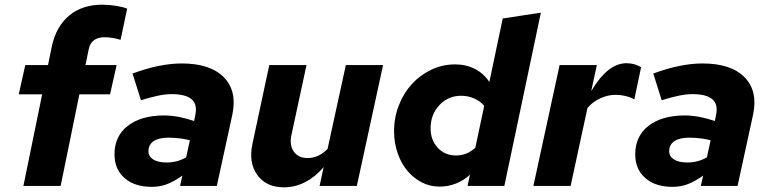

<svg xmlns="http://www.w3.org/2000/svg" viewBox="-20 -794 3285 820"><path d="M88 -516H185L202 -599Q221 -683 276.5 -728.5Q332 -774 417 -774Q445 -774 476 -769Q507 -764 523 -757L495 -624Q478 -629 460.5 -632Q443 -635 427 -635Q398 -635 381 -622Q364 -609 359 -584L345 -516H478L450 -391H319L239 0H80L160 -391H60Z M628 4Q555 4 512 -33.5Q469 -71 469 -135Q469 -212 525 -256Q581 -300 678 -301Q711 -301 744.5 -294.5Q778 -288 809 -277L814 -302Q824 -348 798.5 -370Q773 -392 713 -392Q687 -392 655.5 -385.5Q624 -379 582 -366L546 -480Q606 -502 658 -512.5Q710 -523 756 -523Q878 -523 936 -464Q994 -405 972 -303L906 0H749L759 -44Q722 -18 692 -7Q662 4 628 4ZM614 -148Q614 -126 634.5 -113Q655 -100 692 -100Q714 -100 735 -105.5Q756 -111 775 -122L791 -195Q772 -200 748 -203Q724 -206 699 -206Q658 -206 636 -191Q614 -176 614 -148Z M1289 -516 1225 -219Q1215 -175 1234.5 -147Q1254 -119 1294 -119Q1317 -119 1338 -128.5Q1359 -138 1379 -158L1457 -516H1616L1504 0H1345L1362 -80Q1326 -38 1283 -16Q1240 6 1193 6Q1117 6 1079 -46.5Q1041 -99 1058 -179L1130 -516Z M1977 0 1987 -48Q1962 -24 1928 -10.5Q1894 3 1857 3Q1816 3 1780.5 -15.5Q1745 -34 1719 -65.5Q1693 -97 1678 -140.5Q1663 -184 1663 -233Q1663 -292 1683.5 -344.5Q1704 -397 1739.5 -435.5Q1775 -474 1822.5 -496.5Q1870 -519 1924 -519Q1971 -519 2008.5 -499.5Q2046 -480 2070 -444L2127 -715L2290 -740L2134 0ZM1819 -246Q1819 -196 1849.5 -163Q1880 -130 1927 -130Q1951 -130 1971 -138Q1991 -146 2010 -163L2048 -342Q2031 -362 2005 -373.5Q1979 -385 1949 -385Q1894 -385 1856.5 -345Q1819 -305 1819 -246Z M2258 0 2370 -516H2529L2505 -405Q2541 -465 2578 -494.5Q2615 -524 2656 -524Q2674 -524 2689.5 -519.5Q2705 -515 2718 -507L2689 -369Q2679 -377 2655 -383Q2631 -389 2609 -389Q2576 -389 2543.5 -374Q2511 -359 2489 -333L2417 0Z M2852 4Q2779 4 2736 -33.5Q2693 -71 2693 -135Q2693 -212 2749 -256Q2805 -300 2902 -301Q2935 -301 2968.5 -294.5Q3002 -288 3033 -277L3038 -302Q3048 -348 3022.5 -370Q2997 -392 2937 -392Q2911 -392 2879.5 -385.5Q2848 -379 2806 -366L2770 -480Q2830 -502 2882 -512.5Q2934 -523 2980 -523Q3102 -523 3160 -464Q3218 -405 3196 -303L3130 0H2973L2983 -44Q2946 -18 2916 -7Q2886 4 2852 4ZM2838 -148Q2838 -126 2858.5 -113Q2879 -100 2916 -100Q2938 -100 2959 -105.5Q2980 -111 2999 -122L3015 -195Q2996 -200 2972 -203Q2948 -206 2923 -206Q2882 -206 2860 -191Q2838 -176 2838 -148Z"/></svg>

Font: Red Hat Text
Style: Bold Italic
Weight: 700
Italic angle: -12°
Designer: Pentagram / MCKL
Foundry: Pentagram / MCKL
Version: Version 1.003; Red Hat Text Bold Italic